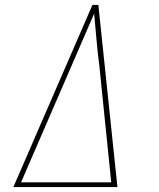

<svg xmlns="http://www.w3.org/2000/svg" viewBox="-20 -755 640 775"><path d="M34 0 353 -735H377L454 0ZM65 -19H429L400 -303L381 -490Q374 -542 369.5 -595Q365 -648 360 -700Q337 -648 314.5 -595Q292 -542 269 -490Z"/></svg>

Font: Iosevka Etoile Thin
Style: Italic
Weight: 100
Italic angle: -9°
Designer: Belleve Invis
Foundry: Belleve Invis
Version: Version 22.1.2; ttfautohint (v1.8.4)